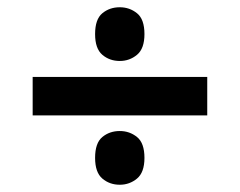

<svg xmlns="http://www.w3.org/2000/svg" viewBox="-20 -588 661 529"><path d="M310 -420Q282 -420 262 -437Q242 -454 242 -494Q242 -535 262 -551.5Q282 -568 310 -568Q337 -568 357.5 -551.5Q378 -535 378 -494Q378 -454 357.5 -437Q337 -420 310 -420ZM70 -376H551V-270H70ZM310 -79Q282 -79 262 -96Q242 -113 242 -153Q242 -194 262 -210.5Q282 -227 310 -227Q337 -227 357.5 -210.5Q378 -194 378 -153Q378 -113 357.5 -96Q337 -79 310 -79Z"/></svg>

Font: Noto Sans Bengali
Style: Bold
Weight: 700
Designer: Jelle Bosma - Monotype Design Team
Foundry: Monotype Imaging Inc.
Version: Version 2.003; ttfautohint (v1.8.4.7-5d5b)